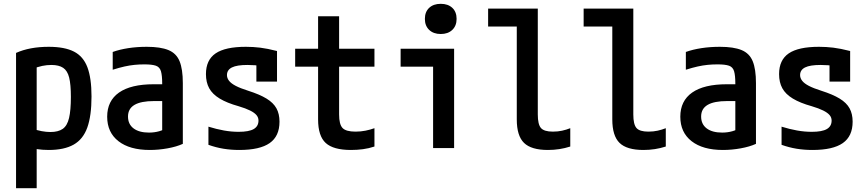

<svg xmlns="http://www.w3.org/2000/svg" viewBox="-20 -775 4540 1005"><path d="M64 -498Q135 -530 235 -530Q318 -530 367 -505Q416 -480 437.5 -423Q459 -366 459 -270Q459 -169 437 -107.5Q415 -46 365.5 -18Q316 10 235 10Q203 10 172.5 5.5Q142 1 117 -6L145 -103Q174 -93 198 -88.5Q222 -84 244 -84Q285 -84 308.5 -100.5Q332 -117 341.5 -157.5Q351 -198 351 -268Q351 -333 342 -369Q333 -405 310.5 -420Q288 -435 249 -435Q225 -435 201 -430Q177 -425 147 -413L172 -471V210H64Z M764 10Q659 10 600 -36Q541 -82 541 -164Q541 -247 603 -290.5Q665 -334 785 -334H882V-246H786Q718 -246 684 -226Q650 -206 650 -165Q650 -125 679 -103Q708 -81 760 -81Q788 -81 813 -88Q838 -95 858 -109L829 -49V-337Q829 -380 822.5 -402Q816 -424 796 -431Q776 -438 736 -438Q709 -438 684 -435.5Q659 -433 632 -427Q605 -421 570 -410V-503Q606 -516 651.5 -523Q697 -530 748 -530Q820 -530 861.5 -513Q903 -496 920 -454.5Q937 -413 937 -340V-22Q904 -7 857 1.5Q810 10 764 10Z M1233 10Q1189 10 1149.5 3.5Q1110 -3 1071 -17V-112Q1113 -99 1152 -92Q1191 -85 1229 -85Q1283 -85 1308 -99.5Q1333 -114 1333 -144Q1333 -160 1322.5 -172.5Q1312 -185 1289 -196.5Q1266 -208 1229 -219Q1168 -236 1130 -259Q1092 -282 1075 -313Q1058 -344 1058 -387Q1058 -461 1108.5 -495.5Q1159 -530 1267 -530Q1305 -530 1342 -525.5Q1379 -521 1430 -508V-348H1322V-488L1370 -426Q1336 -432 1315 -433.5Q1294 -435 1275 -435Q1220 -435 1194 -422Q1168 -409 1168 -382Q1168 -366 1179 -352Q1190 -338 1214 -325.5Q1238 -313 1279 -300Q1339 -281 1375 -259Q1411 -237 1427 -208Q1443 -179 1443 -138Q1443 -62 1391.5 -26Q1340 10 1233 10Z M1817 10Q1725 10 1685 -26.5Q1645 -63 1645 -150V-426H1525V-520H1645V-690H1755V-520H1940V-426H1755V-176Q1755 -124 1773 -105Q1791 -86 1841 -86Q1868 -86 1893 -91Q1918 -96 1940 -104V-8Q1910 2 1879.5 6Q1849 10 1817 10Z M2247 0V-426H2077V-520H2357V0ZM2287 -597Q2249 -597 2226.5 -618.5Q2204 -640 2204 -676Q2204 -713 2226.5 -734Q2249 -755 2287 -755Q2325 -755 2347.5 -734Q2370 -713 2370 -676Q2370 -640 2347.5 -618.5Q2325 -597 2287 -597Z M2848 10Q2761 10 2723 -27Q2685 -64 2685 -150V-636H2535V-730H2795V-176Q2795 -124 2811.5 -105Q2828 -86 2874 -86Q2900 -86 2922.5 -91Q2945 -96 2965 -104V-8Q2937 1 2908 5.5Q2879 10 2848 10Z M3348 10Q3261 10 3223 -27Q3185 -64 3185 -150V-636H3035V-730H3295V-176Q3295 -124 3311.5 -105Q3328 -86 3374 -86Q3400 -86 3422.5 -91Q3445 -96 3465 -104V-8Q3437 1 3408 5.5Q3379 10 3348 10Z M3764 10Q3659 10 3600 -36Q3541 -82 3541 -164Q3541 -247 3603 -290.5Q3665 -334 3785 -334H3882V-246H3786Q3718 -246 3684 -226Q3650 -206 3650 -165Q3650 -125 3679 -103Q3708 -81 3760 -81Q3788 -81 3813 -88Q3838 -95 3858 -109L3829 -49V-337Q3829 -380 3822.5 -402Q3816 -424 3796 -431Q3776 -438 3736 -438Q3709 -438 3684 -435.5Q3659 -433 3632 -427Q3605 -421 3570 -410V-503Q3606 -516 3651.5 -523Q3697 -530 3748 -530Q3820 -530 3861.5 -513Q3903 -496 3920 -454.5Q3937 -413 3937 -340V-22Q3904 -7 3857 1.5Q3810 10 3764 10Z M4233 10Q4189 10 4149.5 3.5Q4110 -3 4071 -17V-112Q4113 -99 4152 -92Q4191 -85 4229 -85Q4283 -85 4308 -99.5Q4333 -114 4333 -144Q4333 -160 4322.5 -172.5Q4312 -185 4289 -196.5Q4266 -208 4229 -219Q4168 -236 4130 -259Q4092 -282 4075 -313Q4058 -344 4058 -387Q4058 -461 4108.5 -495.5Q4159 -530 4267 -530Q4305 -530 4342 -525.5Q4379 -521 4430 -508V-348H4322V-488L4370 -426Q4336 -432 4315 -433.5Q4294 -435 4275 -435Q4220 -435 4194 -422Q4168 -409 4168 -382Q4168 -366 4179 -352Q4190 -338 4214 -325.5Q4238 -313 4279 -300Q4339 -281 4375 -259Q4411 -237 4427 -208Q4443 -179 4443 -138Q4443 -62 4391.5 -26Q4340 10 4233 10Z"/></svg>

Font: M PLUS Code Latin Medium
Style: Regular
Weight: 500
Designer: Coji Morishita
Foundry: UNDERFOREST DESIGN
Version: Version 1.002; ttfautohint (v1.8.3)